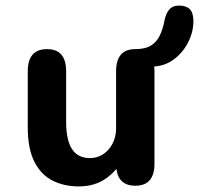

<svg xmlns="http://www.w3.org/2000/svg" viewBox="-20 -657 713 688"><path d="M148.5 -481Q217 -481 217 -401.5V-221Q217 -155 238 -122.8Q259 -90.5 302.5 -90.5Q328.5 -90.5 349.8 -104.5Q371 -118.5 383.5 -142.8Q396 -167 396 -196.5Q396 -207 402.8 -211.8Q409.5 -216.5 417.5 -216.5Q424.5 -216.5 434.2 -207.8Q444 -199 444 -182.5Q444 -136.5 422.8 -92Q401.5 -47.5 360.8 -18.2Q320 11 262 11Q210.5 11 169 -9.5Q127.5 -30 103.5 -76.8Q79.5 -123.5 79.5 -201V-401.5Q79.5 -481 148.5 -481ZM465 -481Q533.5 -481 533.5 -401.5V-70.5Q533.5 8.5 465 8.5Q396 8.5 396 -70.5V-401.5Q396 -481 465 -481ZM523 -418.5Q498.5 -418.5 483.8 -423.5Q469 -428.5 465 -431Q456 -436.5 451 -444.2Q446 -452 446 -463.5Q446 -472.5 451.5 -476.8Q457 -481 465 -481Q500 -481 520.5 -493.5Q541 -506 552.2 -529Q563.5 -552 569.5 -584Q574 -607.5 586 -622.2Q598 -637 621.5 -637Q647 -637 660 -624.2Q673 -611.5 673 -580.5Q673 -542.5 654 -505Q635 -467.5 601.2 -443Q567.5 -418.5 523 -418.5Z"/></svg>

Font: Sono ExtraLight Monospace SemiBold
Style: Regular
Weight: 600
Version: Version 2.112